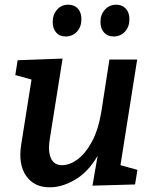

<svg xmlns="http://www.w3.org/2000/svg" viewBox="-20 -785 652 816"><path d="M193 11Q126 12 91.5 -37Q57 -86 70 -170L114 -447L45 -466L55 -529L246 -536L192 -197Q183 -144 196 -113.5Q209 -83 244 -83Q276 -83 309.5 -107.5Q343 -132 370.5 -182.5Q398 -233 411 -312L445 -532H563L492 -83L564 -63L554 -1L373 4L395 -123Q355 -54 299.5 -21.5Q244 11 193 11ZM259 -630Q233 -630 218.5 -647Q204 -664 204 -692Q204 -723 222.5 -744Q241 -765 270 -765Q296 -765 311 -748.5Q326 -732 326 -703Q326 -671 307 -650.5Q288 -630 259 -630ZM463 -630Q437 -630 422 -647Q407 -664 407 -692Q407 -723 426 -744Q445 -765 474 -765Q499 -765 514.5 -748.5Q530 -732 530 -703Q530 -671 511 -650.5Q492 -630 463 -630Z"/></svg>

Font: Bitter SemiBold
Style: Italic
Weight: 600
Italic angle: -9°
Designer: Sol Matas, and Bitter project Authors
Foundry: Sol Matas
Version: Version 2.001